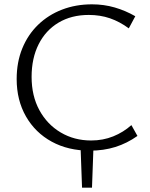

<svg xmlns="http://www.w3.org/2000/svg" viewBox="-20 -687 693 887"><path d="M359 180 352 -13H412L405 180ZM395 9Q295 9 219 -32.5Q143 -74 100 -149Q57 -224 57 -322Q57 -400 83 -463.5Q109 -527 156 -572.5Q203 -618 266.5 -642.5Q330 -667 405 -667Q460 -667 510 -652.5Q560 -638 605 -612L575 -556Q533 -587 488 -602.5Q443 -618 390 -618Q310 -618 250.5 -582.5Q191 -547 158.5 -482.5Q126 -418 126 -332Q126 -244 162 -178Q198 -112 260.5 -75Q323 -38 401 -38Q456 -38 503 -57Q550 -76 587 -109L615 -59Q567 -25 513 -8Q459 9 395 9Z"/></svg>

Font: Ysabeau Office Light
Style: Regular
Weight: 300
Designer: Christian Thalmann (Catharsis Fonts)
Version: Version 2.001;gftools[0.9.30]; featfreeze: tnum,lnum,ss02